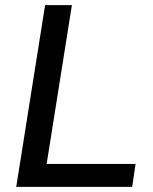

<svg xmlns="http://www.w3.org/2000/svg" viewBox="-20 -725 592 745"><path d="M43 0 155 -705H259L161 -89H506L493 0Z"/></svg>

Font: Winston Medium
Style: Italic
Weight: 500
Italic angle: -9°
Designer: Original fonts by Vernon Adams / Changes by Cristiano Sobral
Foundry: Original fonts by Vernon Adams / Changes by Cristiano Sobral
Version: Version 2.503;July 17, 2020;FontCreator 13.0.0.2655 64-bit